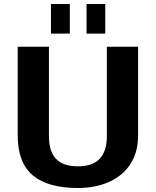

<svg xmlns="http://www.w3.org/2000/svg" viewBox="-20 -935 782 965"><path d="M372 10Q221 10 145 -53.5Q69 -117 69 -256V-700H226V-250Q226 -173 262 -136Q298 -99 372 -99Q517 -99 517 -250V-700H674V-256Q674 -187 650 -137Q626 -87 584.5 -54.5Q543 -22 488.5 -6Q434 10 372 10ZM331 -915V-766H236V-915ZM509 -915V-766H415V-915Z"/></svg>

Font: Pathway Extreme 72pt
Style: Bold
Weight: 700
Designer: Eduardo Rodriguez Tunni
Foundry: Eduardo Rodriguez Tunni
Version: Version 1.001;gftools[0.9.26]